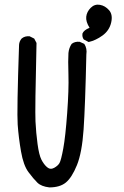

<svg xmlns="http://www.w3.org/2000/svg" viewBox="-20 -828 540 836"><path d="M195 -12Q160 -16 143 -32.5Q126 -49 104 -78.5Q82 -108 71.5 -168.5Q61 -229 57 -285.5Q53 -342 63 -633Q64 -648 74 -660Q88 -672 109 -670L129 -660L139 -641Q132 -350 134.5 -299.5Q137 -249 143.5 -201Q150 -153 160.5 -132.5Q171 -112 185 -100Q199 -88 215.5 -97Q232 -106 239 -118Q246 -130 255.5 -181.5Q265 -233 272.5 -335.5Q280 -438 278 -502.5Q276 -567 278 -597Q280 -619 292 -637Q306 -648 327 -646L347 -637Q360 -617 356 -591Q351 -366 344 -264.5Q337 -163 315 -109Q293 -55 267 -33.5Q241 -12 195 -12ZM366 -645 345 -656Q337 -666 339 -682Q345 -697 370 -707Q353 -734 355.5 -755.5Q358 -777 375 -794Q392 -811 415 -807Q438 -803 455 -783.5Q472 -764 464 -729.5Q456 -695 426.5 -673.5Q397 -652 366 -645Z"/></svg>

Font: Kosefont JP
Style: Regular
Weight: 400
Designer: Nozomi Seto 瀬戸のぞみ
Version: Version 3.00;June 19, 2020